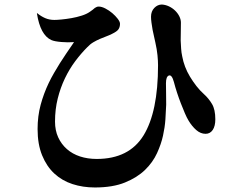

<svg xmlns="http://www.w3.org/2000/svg" viewBox="-20 -774 1040 848"><path d="M307 -588Q280 -586 250.5 -588.5Q221 -591 207 -597Q158 -619 143 -715L144 -716Q161 -702 179.5 -694Q198 -686 220 -686Q232 -686 252.5 -688Q273 -690 296 -694Q319 -698 341 -705Q363 -712 377 -722Q385 -727 389.5 -731Q394 -735 399 -739Q403 -741 406.5 -743Q410 -745 416 -745Q429 -745 445.5 -736.5Q462 -728 476 -716Q490 -704 500 -691Q510 -678 510 -669Q510 -655 503.5 -645Q497 -635 474 -624Q462 -618 448.5 -613Q435 -608 421 -602Q407 -596 392.5 -587.5Q378 -579 365 -565Q338 -538 312.5 -504Q287 -470 267 -428.5Q247 -387 235 -339Q223 -291 223 -237Q223 -198 237 -167.5Q251 -137 275.5 -115.5Q300 -94 333.5 -83Q367 -72 407 -72Q550 -72 614 -176Q678 -280 678 -486Q678 -505 675.5 -530.5Q673 -556 666 -587Q664 -598 660.5 -612Q657 -626 654 -642Q651 -659 649 -674Q647 -689 647 -700Q647 -724 661.5 -739Q676 -754 695 -754Q711 -753 726 -746Q741 -739 753 -727.5Q765 -716 772 -702Q779 -688 779 -674Q779 -651 778.5 -632Q778 -613 778 -595Q779 -576 780 -559Q781 -542 785 -524Q789 -502 797.5 -479.5Q806 -457 819 -435.5Q832 -414 847.5 -394Q863 -374 881 -358Q902 -339 916.5 -314.5Q931 -290 931 -247Q931 -217 919.5 -200Q908 -183 888 -183Q866 -183 847 -199.5Q828 -216 813 -241Q805 -254 796.5 -274Q788 -294 779 -317Q770 -340 762 -364.5Q754 -389 748 -412Q739 -445 726 -440.5Q713 -436 713 -406Q713 -392 713.5 -367.5Q714 -343 714 -312Q713 -281 710.5 -246Q708 -211 700 -175Q692 -138 673.5 -97.5Q655 -57 620.5 -23.5Q586 10 532 32Q478 54 399 54Q346 54 300 39Q254 24 220 -7.5Q186 -39 166 -88Q146 -137 146 -204Q146 -261 159.5 -311Q173 -361 195 -407Q206 -430 218.5 -451.5Q231 -473 244 -494Q258 -516 272.5 -537.5Q287 -559 307 -588Z"/></svg>

Font: XinYuGongZhangJiaSongA
Style: Regular
Weight: 900
Designer: XinYuGong
Foundry: Adobe Systems Incorporated
Version: Version 1.00